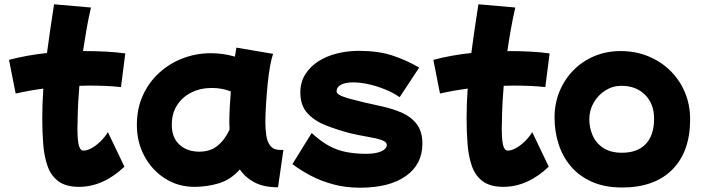

<svg xmlns="http://www.w3.org/2000/svg" viewBox="-20 -792 3297 895"><path d="M348 79Q288 79 253 53.5Q218 28 202 -17Q186 -62 181.5 -120Q177 -178 177 -242Q177 -308 182 -379Q115 -370 53 -356L22 -513Q105 -535 199 -545Q206 -596 214 -652.5Q222 -709 232 -772L404 -757Q392 -705 383 -653.5Q374 -602 367 -554Q423 -554 472.5 -551.5Q522 -549 564 -543L544 -386Q509 -390 471.5 -391.5Q434 -393 396 -393Q373 -393 350 -392Q344 -319 342.5 -267Q341 -215 341 -193Q341 -138 347.5 -114Q354 -90 369 -90Q386 -90 407 -101.5Q428 -113 448.5 -133Q469 -153 483 -176L560 -15Q461 79 348 79Z M886 79Q811 79 750 40.5Q689 2 653.5 -63.5Q618 -129 618 -210Q618 -286 646 -347.5Q674 -409 722.5 -453Q771 -497 833 -520.5Q895 -544 963 -544Q1020 -544 1075 -528Q1079 -549 1082 -570L1253 -541Q1246 -522 1239 -484Q1232 -446 1227.5 -399Q1223 -352 1220 -305Q1217 -258 1217 -220Q1217 -189 1221.5 -159.5Q1226 -130 1241 -111.5Q1256 -93 1287 -93H1301L1276 81Q1210 81 1167 58.5Q1124 36 1098 -2Q1055 46 1000 62.5Q945 79 886 79ZM782 -190Q787 -142 821.5 -113.5Q856 -85 909 -85Q960 -85 994 -112.5Q1028 -140 1050 -188Q1049 -204 1049 -221Q1049 -256 1051 -293Q1053 -330 1056 -366Q1014 -382 968 -382Q914 -382 871.5 -360.5Q829 -339 805 -301Q781 -263 781 -213Q781 -207 781 -201Q781 -195 782 -190Z M1658 83Q1590 83 1532 67Q1474 51 1427 26Q1380 1 1343 -27L1433 -172Q1475 -133 1514 -112Q1553 -91 1595.5 -83Q1638 -75 1688 -75Q1731 -75 1757 -86.5Q1783 -98 1783 -116Q1783 -131 1758 -139.5Q1733 -148 1694 -154.5Q1655 -161 1612 -171Q1551 -187 1498 -208Q1445 -229 1412.5 -265Q1380 -301 1380 -361Q1380 -409 1403 -445.5Q1426 -482 1464.5 -506.5Q1503 -531 1552 -543Q1601 -555 1653 -555Q1743 -555 1808.5 -533.5Q1874 -512 1934 -477L1843 -339Q1813 -360 1774.5 -375.5Q1736 -391 1697.5 -399.5Q1659 -408 1626 -408Q1590 -408 1569.5 -397Q1549 -386 1549 -366Q1549 -354 1574.5 -343.5Q1600 -333 1672 -316Q1715 -306 1763 -295.5Q1811 -285 1853.5 -266.5Q1896 -248 1922.5 -213.5Q1949 -179 1949 -122Q1949 -26 1872 28.5Q1795 83 1658 83Z M2326 79Q2266 79 2231 53.5Q2196 28 2180 -17Q2164 -62 2159.5 -120Q2155 -178 2155 -242Q2155 -308 2160 -379Q2093 -370 2031 -356L2000 -513Q2083 -535 2177 -545Q2184 -596 2192 -652.5Q2200 -709 2210 -772L2382 -757Q2370 -705 2361 -653.5Q2352 -602 2345 -554Q2401 -554 2450.5 -551.5Q2500 -549 2542 -543L2522 -386Q2487 -390 2449.5 -391.5Q2412 -393 2374 -393Q2351 -393 2328 -392Q2322 -319 2320.5 -267Q2319 -215 2319 -193Q2319 -138 2325.5 -114Q2332 -90 2347 -90Q2364 -90 2385 -101.5Q2406 -113 2426.5 -133Q2447 -153 2461 -176L2538 -15Q2439 79 2326 79Z M2880 82Q2800 82 2740.5 56Q2681 30 2642 -15.5Q2603 -61 2584 -120Q2565 -179 2565 -244Q2565 -310 2588.5 -366.5Q2612 -423 2653.5 -465Q2695 -507 2751 -530.5Q2807 -554 2873 -554Q2942 -554 3001 -530Q3060 -506 3104 -463Q3148 -420 3172.5 -362Q3197 -304 3197 -236Q3197 -85 3114 -1.5Q3031 82 2880 82ZM2879 -80Q2952 -80 2990.5 -121Q3029 -162 3029 -239Q3029 -308 2987 -350Q2945 -392 2877 -392Q2836 -392 2802 -370.5Q2768 -349 2747.5 -313.5Q2727 -278 2727 -235Q2727 -197 2742.5 -161Q2758 -125 2792 -102.5Q2826 -80 2879 -80Z"/></svg>

Font: KN Bobohei
Style: Bold
Weight: 700
Designer: Kingnam Type Foundry
Version: Version 1.710;March 18, 2023